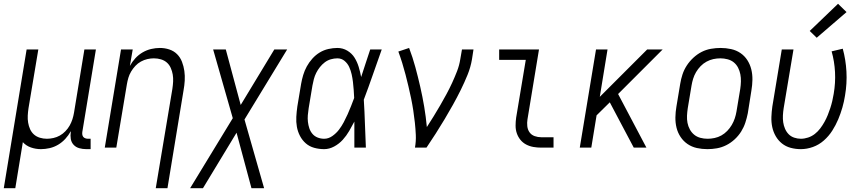

<svg xmlns="http://www.w3.org/2000/svg" viewBox="-45 -782 4565 1017"><path d="M-25 215 96 -520H158L106 -209Q103 -189 102 -170Q101 -151 104 -132.5Q107 -114 114.5 -97.5Q122 -81 135 -69.5Q148 -58 166 -52.5Q184 -47 203 -47Q220 -47 238 -51Q256 -55 272 -64Q288 -73 301.5 -87Q315 -101 324 -117Q333 -133 338.5 -150Q344 -167 347 -185L402 -520H463L391 -83Q390 -76 391 -69Q392 -62 396 -57Q400 -52 407 -49.5Q414 -47 421 -47H435V8H412Q393 8 375 3Q357 -2 345 -15Q333 -28 330 -46Q327 -64 330 -83V-87Q318 -65 301 -46.5Q284 -28 263 -15.5Q242 -3 218.5 2.5Q195 8 172 8Q144 8 118.5 -1Q93 -10 76 -29L36 215Z M780 215 868 -311Q871 -331 872 -350Q873 -369 870 -387Q867 -405 859.5 -422Q852 -439 839 -450.5Q826 -462 808 -467.5Q790 -473 770 -473Q753 -473 735.5 -469Q718 -465 701.5 -456Q685 -447 672 -433Q659 -419 649.5 -403Q640 -387 635 -370Q630 -353 627 -335L571 0H510L596 -520H658L643 -433Q655 -455 672 -473.5Q689 -492 710.5 -504.5Q732 -517 755.5 -522.5Q779 -528 802 -528Q828 -528 852 -520Q876 -512 893 -495Q910 -478 919 -454.5Q928 -431 931.5 -406Q935 -381 933.5 -355Q932 -329 927 -302L842 215Z M962 215 1188 -156 1084 -520H1151L1230 -226L1408 -520H1476L1250 -149L1354 215H1287L1208 -79L1030 215Z M1672 8Q1645 8 1619.5 1Q1594 -6 1575 -22.5Q1556 -39 1544 -62Q1532 -85 1527.5 -110.5Q1523 -136 1524.5 -163Q1526 -190 1530 -218L1550 -338Q1554 -361 1561 -384.5Q1568 -408 1580 -430Q1592 -452 1609.5 -471.5Q1627 -491 1648.5 -504Q1670 -517 1694.5 -522.5Q1719 -528 1742 -528Q1771 -528 1795 -513.5Q1819 -499 1833 -476.5Q1847 -454 1855 -427.5Q1863 -401 1868 -374Q1880 -411 1892 -447.5Q1904 -484 1916 -520H1977Q1953 -453 1930 -386.5Q1907 -320 1882 -254Q1886 -191 1888 -127Q1890 -63 1893 0H1832Q1832 -34 1832 -68.5Q1832 -103 1832 -138Q1819 -113 1804.5 -88Q1790 -63 1770.5 -41.5Q1751 -20 1725 -6Q1699 8 1672 8ZM1672 -47Q1695 -47 1715.5 -61.5Q1736 -76 1750.5 -95Q1765 -114 1776 -135Q1787 -156 1796.5 -177Q1806 -198 1814.5 -220Q1823 -242 1831 -263Q1830 -285 1828.5 -306Q1827 -327 1824.5 -348Q1822 -369 1817.5 -389Q1813 -409 1804.5 -427.5Q1796 -446 1780 -459.5Q1764 -473 1742 -473Q1725 -473 1707.5 -468Q1690 -463 1675.5 -452Q1661 -441 1649.5 -426.5Q1638 -412 1630 -396Q1622 -380 1617.5 -363Q1613 -346 1610 -329L1590 -209Q1587 -190 1585.5 -172Q1584 -154 1586 -136.5Q1588 -119 1593.5 -102.5Q1599 -86 1610 -73Q1621 -60 1637.5 -53.5Q1654 -47 1672 -47Z M2153 0Q2159 -34 2157.5 -67Q2156 -100 2152.5 -132.5Q2149 -165 2144 -197.5Q2139 -230 2132.5 -261.5Q2126 -293 2118.5 -324.5Q2111 -356 2103 -387Q2095 -418 2085.5 -448.5Q2076 -479 2065 -509L2122 -528Q2141 -478 2155 -426.5Q2169 -375 2181 -322.5Q2193 -270 2202 -216.5Q2211 -163 2216 -109Q2234 -137 2252 -166Q2270 -195 2287 -224.5Q2304 -254 2320 -283.5Q2336 -313 2350 -343.5Q2364 -374 2376 -405Q2388 -436 2393 -468L2402 -520H2463L2455 -468Q2448 -426 2431.5 -385.5Q2415 -345 2395.5 -305.5Q2376 -266 2354.5 -227.5Q2333 -189 2310 -150.5Q2287 -112 2263 -74.5Q2239 -37 2214 0Z M2822 0Q2801 0 2780.5 -3.5Q2760 -7 2742 -16.5Q2724 -26 2711.5 -41.5Q2699 -57 2692.5 -76Q2686 -95 2686 -116.5Q2686 -138 2689 -159L2740 -465H2599V-520H2810L2749 -150Q2746 -132 2748 -113.5Q2750 -95 2760 -81Q2770 -67 2787 -61Q2804 -55 2822 -55H2887V0Z M3026 0 3112 -520H3173L3132 -269L3383 -520H3465L3229 -284L3379 0H3312L3241 -134L3185 -240L3115 -171L3087 0Z M3702 8Q3673 8 3646 2Q3619 -4 3597 -19Q3575 -34 3560 -56.5Q3545 -79 3538.5 -105.5Q3532 -132 3532.5 -160.5Q3533 -189 3538 -218L3558 -338Q3562 -363 3570 -387.5Q3578 -412 3592.5 -434.5Q3607 -457 3627.5 -476Q3648 -495 3671.5 -507Q3695 -519 3721 -523.5Q3747 -528 3772 -528Q3800 -528 3827.5 -522Q3855 -516 3877 -501Q3899 -486 3913.5 -463.5Q3928 -441 3934.5 -414.5Q3941 -388 3940.5 -359.5Q3940 -331 3935 -302L3916 -182Q3911 -157 3903 -132.5Q3895 -108 3881 -85.5Q3867 -63 3846.5 -44Q3826 -25 3802 -13Q3778 -1 3752.5 3.5Q3727 8 3702 8ZM3703 -47Q3721 -47 3740 -51Q3759 -55 3776 -64.5Q3793 -74 3807 -88.5Q3821 -103 3831 -120Q3841 -137 3847 -155Q3853 -173 3856 -191L3876 -311Q3879 -331 3879.5 -350.5Q3880 -370 3876.5 -388.5Q3873 -407 3864.5 -423.5Q3856 -440 3842 -451.5Q3828 -463 3809 -468Q3790 -473 3771 -473Q3752 -473 3733.5 -469Q3715 -465 3697.5 -455.5Q3680 -446 3666 -431.5Q3652 -417 3642 -400Q3632 -383 3626.5 -365Q3621 -347 3618 -329L3598 -209Q3595 -189 3594 -169.5Q3593 -150 3596.5 -131.5Q3600 -113 3609 -96.5Q3618 -80 3632 -68.5Q3646 -57 3664.5 -52Q3683 -47 3703 -47Z M4197 8Q4169 8 4143 1Q4117 -6 4097 -22Q4077 -38 4064 -60.5Q4051 -83 4045.5 -109Q4040 -135 4041 -162.5Q4042 -190 4046 -218L4096 -520H4158L4106 -209Q4103 -190 4102 -171Q4101 -152 4103.5 -134.5Q4106 -117 4113 -100.5Q4120 -84 4132 -71.5Q4144 -59 4161.5 -53Q4179 -47 4197 -47Q4216 -47 4235.5 -53.5Q4255 -60 4271 -72.5Q4287 -85 4299.5 -101.5Q4312 -118 4322 -136Q4332 -154 4339.5 -172.5Q4347 -191 4353 -209.5Q4359 -228 4363.5 -247Q4368 -266 4371 -285Q4381 -343 4378 -400Q4375 -457 4360 -510L4419 -524Q4435 -466 4438.5 -403Q4442 -340 4431 -276Q4426 -244 4417 -212.5Q4408 -181 4395 -150Q4382 -119 4363.5 -90Q4345 -61 4319 -38Q4293 -15 4261 -3.5Q4229 8 4197 8ZM4281 -582 4244 -618 4394 -762 4439 -718Z"/></svg>

Font: Iosevka SS04 Light Oblique
Style: Regular
Weight: 300
Italic angle: -9°
Monospace: yes
Designer: Belleve Invis
Foundry: Belleve Invis
Version: Version 19.0.0; ttfautohint (v1.8.4)